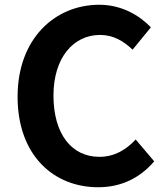

<svg xmlns="http://www.w3.org/2000/svg" viewBox="-20 -774 697 808"><path d="M393 14C489 14 568 -24 629 -95L551 -187C511 -144 462 -114 398 -114C281 -114 205 -211 205 -372C205 -531 289 -627 401 -627C457 -627 500 -601 538 -565L615 -659C567 -709 492 -754 398 -754C211 -754 54 -611 54 -367C54 -120 206 14 393 14Z"/></svg>

Font: Noto Sans HK
Style: Bold
Weight: 700
Designer: Ryoko NISHIZUKA 西塚涼子 (kana, bopomofo & ideographs); Paul D. Hunt (Latin, Greek & Cyrillic); Sandoll Communications 산돌커뮤니
Foundry: Adobe
Version: Version 2.002;hotconv 1.0.116;makeotfexe 2.5.65601